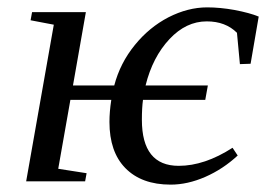

<svg xmlns="http://www.w3.org/2000/svg" viewBox="-20 -491 722 521"><path d="M660 -318 631 -317 623 -402Q592 -433 541 -433Q485 -433 440 -385Q394 -336 375 -259H544L537 -220H368Q365 -198 365 -166Q365 -41 465 -41Q535 -41 611 -90L625 -69Q585 -32 537 -11Q489 10 443 10Q364 10 320 -35Q277 -79 277 -160Q277 -188 282 -220H171L138 -33L215 -21L211 1H51L126 -424L63 -436L67 -458H213L178 -259H290Q306 -320 346 -369Q385 -417 437 -444Q490 -471 542 -471Q577 -471 616 -464Q658 -456 682 -446Z"/></svg>

Font: Libra Serif Modern
Style: Italic
Weight: 400
Italic angle: -12°
Designer: Stefan Peev, Context Ltd
Foundry: Stefan Peev, Context Ltd
Version: Version 1.000